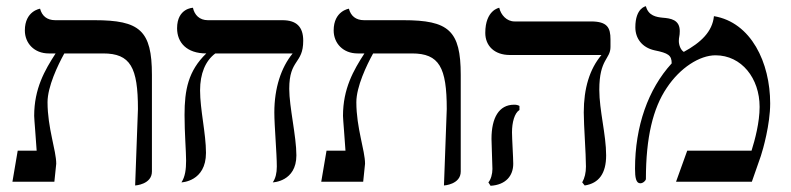

<svg xmlns="http://www.w3.org/2000/svg" viewBox="-20 -585 2547 618"><path d="M415 12C415 12 469 9 469 -33V-344C469 -487 430 -520 284 -520H158C131 -520 115 -534 109 -557C109 -557 60 -550 60 -487C60 -446 90 -413 137 -413H159C124 -359 90 -300 90 -212C90 -202 96 -135 98 -100H37L20 0H155L161 -58C161 -101 133 -173 133 -256C133 -306 166 -375 187 -413H312C400 -413 424 -368 424 -234Z M911 -299C911 -396 956 -378 956 -454C956 -499 934 -520 889 -520H649C622 -520 606 -537 601 -560C601 -560 550 -559 550 -494C550 -448 581 -413 644 -413C586 -357 574 -296 574 -215C574 -157 579 -98 579 -68C579 -40 576 -16 564 2C564 2 643 0 643 -93C643 -155 624 -232 624 -294C624 -348 641 -389 673 -413H922C885 -368 863 -302 863 -223C863 -181 871 -91 871 -49C871 -28 867 -11 858 2C858 2 934 0 934 -85C934 -146 911 -241 911 -299Z M1409 12C1409 12 1463 9 1463 -33V-344C1463 -487 1424 -520 1278 -520H1152C1125 -520 1109 -534 1103 -557C1103 -557 1054 -550 1054 -487C1054 -446 1084 -413 1131 -413H1153C1118 -359 1084 -300 1084 -212C1084 -202 1090 -135 1092 -100H1031L1014 0H1149L1155 -58C1155 -101 1127 -173 1127 -256C1127 -306 1160 -375 1181 -413H1306C1394 -413 1418 -368 1418 -234Z M1909 -296C1909 -396 1945 -394 1945 -434V-458C1945 -496 1935 -516 1882 -516H1636C1611 -516 1592 -537 1587 -560C1587 -560 1542 -553 1542 -479C1542 -438 1571 -408 1621 -408H1916C1878 -363 1859 -301 1859 -223C1859 -181 1866 -91 1866 -49C1866 -29 1862 -12 1854 2L1862 12C1908 5 1931 -27 1931 -85C1931 -151 1909 -230 1909 -296ZM1628 -159C1628 -191 1636 -221 1652 -231V-244C1647 -247 1641 -248 1635 -248C1586 -248 1562 -206 1562 -138C1562 -119 1565 -59 1565 -41C1565 -25 1560 -7 1552 2L1559 13C1608 10 1632 -19 1632 -58C1632 -77 1628 -140 1628 -159Z M2278 -533C2273 -483 2236 -448 2181 -418C2171 -424 2165 -440 2165 -453C2165 -466 2168 -468 2168 -485C2168 -522 2138 -526 2113 -528C2093 -530 2067 -534 2059 -565C2059 -565 2025 -560 2025 -497C2025 -462 2046 -432 2087 -423C2131 -414 2142 -407 2142 -381C2066 -298 2024 -178 2024 -42C2024 -14 2027 5 2041 5C2050 5 2059 -4 2059 -9C2059 -143 2082 -237 2126 -302C2169 -367 2232 -407 2283 -407C2367 -407 2425 -333 2425 -241C2425 -191 2410 -135 2399 -100H2192L2156 0H2400L2429 -83C2436 -104 2459 -185 2459 -252C2459 -383 2398 -513 2278 -533Z"/></svg>

Font: Libertinus Math
Style: Regular
Weight: 400
Designer: Philipp H. Poll, Khaled Hosny
Foundry: Caleb Maclennan
Version: Version 7.050;RELEASE